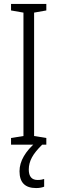

<svg xmlns="http://www.w3.org/2000/svg" viewBox="-20 -734 291 974"><path d="M215 0H36V-34L99 -44V-670L36 -681V-714H215V-681L153 -670V-44L215 -34ZM126 126Q126 179 171 179Q181 179 190 177.5Q199 176 204 174V213Q187 220 163 220Q79 220 79 135Q79 96 101 58.5Q123 21 161 -11L194 0Q158 35 142 64.5Q126 94 126 126Z"/></svg>

Font: Noto Sans Thai ExtCond Light
Style: Regular
Weight: 300
Width: 2
Designer: Monotype Design Team
Foundry: Monotype Imaging Inc.
Version: Version 2.002; ttfautohint (v1.8.4.7-5d5b)